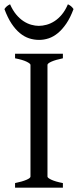

<svg xmlns="http://www.w3.org/2000/svg" viewBox="-35 -862 357 882"><path d="M34.2 0V-21Q67.4 -27.8 86.2 -35.9Q105 -43.9 105 -50.8V-564Q105 -569.8 87.2 -578.6Q69.3 -587.4 34.2 -594.2V-615.2H253.9V-594.2Q220.7 -587.4 201.9 -579.1Q183.1 -570.8 183.1 -564V-50.8Q183.1 -44.9 200.9 -36.4Q218.8 -27.8 253.9 -21V0ZM302.7 -820.3Q288.1 -780.8 269.8 -753.9Q251.5 -727.1 231.2 -710.2Q210.9 -693.4 189 -686Q167 -678.7 145 -678.7Q121.1 -678.7 98.6 -686Q76.2 -693.4 55.9 -710.2Q35.6 -727.1 17.8 -753.9Q0 -780.8 -14.6 -820.3Q-8.8 -829.1 -2.9 -833.7Q2.9 -838.4 11.2 -842.3Q23.4 -814.5 39.3 -795.4Q55.2 -776.4 72.8 -764.9Q90.3 -753.4 108.6 -748.3Q127 -743.2 143.1 -743.2Q160.2 -743.2 179 -748.3Q197.8 -753.4 215.6 -764.9Q233.4 -776.4 249.3 -795.4Q265.1 -814.5 276.9 -842.3Q285.2 -838.4 291 -833.7Q296.9 -829.1 302.7 -820.3Z"/></svg>

Font: Gentium Plus APac
Style: Regular
Weight: 400
Designer: J. Victor Gaultney, Annie Olsen, Iska Routamaa, Becca Hirsbrunner
Foundry: SIL International
Version: Version 5.000